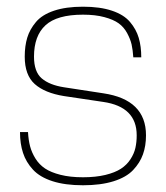

<svg xmlns="http://www.w3.org/2000/svg" viewBox="-20 -546 498 576"><path d="M229 9.8Q175.3 9.8 137.5 -2.4Q99.6 -14.6 78.9 -37.1Q58.1 -59.6 49.1 -87.2Q40 -114.7 40 -149.9H64Q65.4 -125.5 70.3 -106.9Q75.2 -88.4 86.4 -70.3Q97.7 -52.2 115.2 -40.5Q132.8 -28.8 161.6 -21.5Q190.4 -14.2 229 -14.2Q267.1 -14.2 296.1 -21.2Q325.2 -28.3 342.8 -39.8Q360.4 -51.3 371.3 -68.1Q382.3 -85 386.2 -102.3Q390.1 -119.6 390.1 -140.1Q390.1 -225.6 290 -240.2L171.9 -257.8Q114.3 -267.1 84.2 -293.9Q54.2 -320.8 54.2 -376Q54.2 -408.2 61.8 -433.1Q69.3 -458 87.9 -480Q106.4 -502 142.1 -513.9Q177.7 -525.9 229 -525.9Q280.3 -525.9 315.9 -513.9Q351.6 -502 370.1 -480Q388.7 -458 396.2 -432.4Q403.8 -406.7 403.8 -374H379.9Q378.4 -396.5 374.8 -412.6Q371.1 -428.7 361.3 -446.8Q351.6 -464.8 335.9 -476.1Q320.3 -487.3 293.2 -494.6Q266.1 -502 229 -502Q150.9 -502 116.5 -470.2Q82 -438.5 82 -376Q82 -330.6 105.2 -310.8Q128.4 -291 171.9 -284.2L290 -266.1Q418 -247.1 418 -140.1Q418 -108.4 408.9 -83Q399.9 -57.6 379.4 -35.9Q358.9 -14.2 320.6 -2.2Q282.2 9.8 229 9.8Z"/></svg>

Font: Creato Display Thin
Style: Regular
Weight: 265
Version: Version 1.000